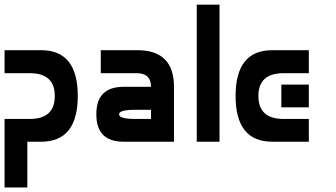

<svg xmlns="http://www.w3.org/2000/svg" viewBox="-20 -620 1471 840"><path d="M0 -400.4Q0 -375 0 -299.8Q0 -299.8 110.4 -299.8Q219.7 -299.8 219.7 -200.2Q219.7 -99.6 110.4 -99.6Q0 -99.6 0 -99.6Q0 -66.4 0 0Q0 0 160.2 0Q320.3 0 320.3 -200.2Q320.3 -400.4 160.2 -400.4Q0 -400.4 0 -400.4ZM0 0Q25.4 0 99.6 0Q99.6 49.8 99.6 200.2Q75.2 200.2 0 200.2Q0 150.4 0 0Z M420.9 -400.4Q420.9 -375 420.9 -299.8Q515.6 -299.8 578.1 -299.8Q640.6 -299.8 640.6 -240.2Q640.6 -179.7 640.6 -89.8Q640.6 0 640.6 0Q673.8 0 741.2 0Q741.2 -39.1 741.2 -119.1Q741.2 -200.2 741.2 -240.2Q741.2 -400.4 581.1 -400.4Q420.9 -400.4 420.9 -400.4ZM640.6 -99.6Q640.6 -75.2 640.6 0Q640.6 0 520.5 0Q401.4 0 401.4 -120.1Q401.4 -240.2 520.5 -240.2Q640.6 -240.2 640.6 -240.2Q640.6 -207 640.6 -139.6Q640.6 -139.6 571.3 -139.6Q501 -139.6 501 -120.1Q501 -99.6 571.3 -99.6Q640.6 -99.6 640.6 -99.6Z M840.8 -599.6Q840.8 -450.2 840.8 0Q866.2 0 940.4 0Q940.4 -150.4 940.4 -599.6Q916 -599.6 840.8 -599.6Z M1331.1 -400.4Q1331.1 -375 1331.1 -299.8Q1331.1 -299.8 1220.7 -299.8Q1110.4 -299.8 1110.4 -200.2Q1110.4 -99.6 1220.7 -99.6Q1331.1 -99.6 1331.1 -99.6Q1331.1 -66.4 1331.1 0Q1331.1 0 1170.9 0Q1010.7 0 1010.7 -200.2Q1010.7 -400.4 1170.9 -400.4Q1331.1 -400.4 1331.1 -400.4ZM1331.1 -250Q1331.1 -225.6 1331.1 -150.4Q1300.8 -150.4 1210.9 -150.4Q1210.9 -174.8 1210.9 -250Q1241.2 -250 1331.1 -250Z"/></svg>

Font: Encounter VC
Style: Regular
Weight: 400
Designer: Silver Alicorn
Version: Version 1.0